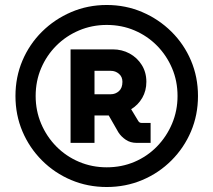

<svg xmlns="http://www.w3.org/2000/svg" viewBox="-20 -735 854 770"><path d="M408 15Q332 15 265.5 -13Q199 -41 148.5 -91.5Q98 -142 70 -208Q42 -274 42 -350Q42 -426 70 -492Q98 -558 148.5 -608Q199 -658 265.5 -686.5Q332 -715 408 -715Q484 -715 550.5 -686.5Q617 -658 667.5 -608Q718 -558 746 -492Q774 -426 774 -350Q774 -274 746 -208Q718 -142 667.5 -91.5Q617 -41 550.5 -13Q484 15 408 15ZM408 -64Q468 -64 519.5 -86Q571 -108 609.5 -147.5Q648 -187 670 -239Q692 -291 692 -350Q692 -410 670 -461.5Q648 -513 609.5 -552Q571 -591 519.5 -613Q468 -635 408 -635Q349 -635 297 -613Q245 -591 206 -552Q167 -513 145 -461.5Q123 -410 123 -350Q123 -291 145 -239Q167 -187 206 -147.5Q245 -108 297 -86Q349 -64 408 -64ZM263 -162V-537H432Q469 -537 499.5 -520.5Q530 -504 548.5 -474.5Q567 -445 567 -407Q567 -371 550.5 -342.5Q534 -314 506 -297L535 -249Q537 -246 540 -244Q543 -242 548 -242H584V-162H528Q503 -162 484.5 -174.5Q466 -187 455 -204L416 -272H359V-162ZM359 -357H424Q443 -357 457 -369.5Q471 -382 471 -407Q471 -427 457 -439Q443 -451 424 -451H359Z"/></svg>

Font: MuseoModerno Thin
Style: Bold
Weight: 700
Version: Version 1.003